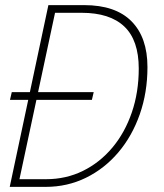

<svg xmlns="http://www.w3.org/2000/svg" viewBox="-20 -730 640 750"><path d="M18 0 169 -710H309Q431 -710 493.5 -647Q556 -584 556 -468Q556 -369 526 -283.5Q496 -198 442 -134.5Q388 -71 315.5 -35.5Q243 0 158 0ZM56 -30H160Q238 -30 304 -62.5Q370 -95 419 -153.5Q468 -212 495 -291Q522 -370 522 -462Q522 -573 465.5 -626.5Q409 -680 299 -680H195ZM19 -340 26 -370H346L339 -340Z"/></svg>

Font: Geist Mono Thin
Style: Italic
Weight: 100
Italic angle: -12°
Monospace: yes
Designer: Basement.studio, Andrés Briganti, Mateo Zaragoza
Foundry: Basement.studio, Vercel, Andrés Briganti, Guido Ferreyra, Mateo Zaragoza
Version: Version 1.500; ttfautohint (v1.8.4.7-5d5b)